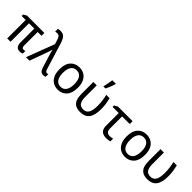

<svg xmlns="http://www.w3.org/2000/svg" viewBox="264 -2099 3414 3414"><g transform="rotate(45 1970.5 -392.5)"><path d="M453 9Q348 9 348 -118V-464H215V0H131V-464H30V-501L93 -536H529V-464H433V-127Q433 -91 444.5 -77Q456 -63 476 -63Q487 -63 498 -65.5Q509 -68 517 -72V-4Q508 1 491 5Q474 9 453 9Z M1045 10Q1006 10 982.5 -12Q959 -34 943 -89L882 -285Q872 -318 860.5 -357.5Q849 -397 844 -424H840Q833 -396 823 -365.5Q813 -335 801 -304L691 0H603L803 -527L779 -608Q766 -650 749 -672Q732 -694 695 -694Q681 -694 669 -692.5Q657 -691 648 -688V-759Q660 -762 675 -764Q690 -766 707 -766Q773 -766 806.5 -729Q840 -692 866 -609L1016 -123Q1025 -92 1036.5 -77Q1048 -62 1067 -62Q1075 -62 1083 -64Q1091 -66 1097 -67V0Q1074 10 1045 10Z M1409 10Q1340 10 1287.5 -21.5Q1235 -53 1205 -115Q1175 -177 1175 -270Q1175 -407 1239 -476.5Q1303 -546 1406 -546Q1474 -546 1527 -515Q1580 -484 1610 -422Q1640 -360 1640 -267Q1640 -130 1575.5 -60Q1511 10 1409 10ZM1408 -62Q1479 -62 1515 -116.5Q1551 -171 1551 -269Q1551 -367 1514.5 -420.5Q1478 -474 1407 -474Q1336 -474 1299.5 -420.5Q1263 -367 1263 -269Q1263 -171 1299.5 -116.5Q1336 -62 1408 -62Z M1973 10Q1891 10 1845 -21Q1799 -52 1780.5 -106.5Q1762 -161 1762 -232V-536H1847V-237Q1847 -157 1876.5 -109.5Q1906 -62 1979 -62Q2050 -62 2083 -117Q2116 -172 2116 -289Q2116 -353 2108.5 -412.5Q2101 -472 2086 -536H2171Q2186 -471 2194 -415Q2202 -359 2202 -290Q2202 -136 2145.5 -63Q2089 10 1973 10ZM1945 -618Q1951 -639 1957.5 -672.5Q1964 -706 1970 -739.5Q1976 -773 1979 -796H2067V-786Q2061 -763 2049.5 -731Q2038 -699 2024 -666Q2010 -633 1996 -606H1945Z M2629 11Q2583 11 2547 -4Q2511 -19 2491 -54Q2471 -89 2471 -150V-464H2317V-501L2381 -536H2748V-464H2556V-162Q2556 -107 2580 -83.5Q2604 -60 2646 -60Q2665 -60 2686.5 -63.5Q2708 -67 2723 -71V-5Q2709 2 2682.5 6.5Q2656 11 2629 11Z M3098 10Q3029 10 2976.5 -21.5Q2924 -53 2894 -115Q2864 -177 2864 -270Q2864 -407 2928 -476.5Q2992 -546 3095 -546Q3163 -546 3216 -515Q3269 -484 3299 -422Q3329 -360 3329 -267Q3329 -130 3264.5 -60Q3200 10 3098 10ZM3097 -62Q3168 -62 3204 -116.5Q3240 -171 3240 -269Q3240 -367 3203.5 -420.5Q3167 -474 3096 -474Q3025 -474 2988.5 -420.5Q2952 -367 2952 -269Q2952 -171 2988.5 -116.5Q3025 -62 3097 -62Z M3662 10Q3580 10 3534 -21Q3488 -52 3469.5 -106.5Q3451 -161 3451 -232V-536H3536V-237Q3536 -157 3565.5 -109.5Q3595 -62 3668 -62Q3739 -62 3772 -117Q3805 -172 3805 -289Q3805 -353 3797.5 -412.5Q3790 -472 3775 -536H3860Q3875 -471 3883 -415Q3891 -359 3891 -290Q3891 -136 3834.5 -63Q3778 10 3662 10Z"/></g></svg>

Font: Noto Sans Mono SemiCondensed
Style: Regular
Weight: 400
Width: 4
Designer: Monotype Design Team
Foundry: Monotype Imaging Inc.
Version: Version 2.014